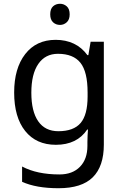

<svg xmlns="http://www.w3.org/2000/svg" viewBox="-20 -757 655 1017"><path d="M275 -546Q328 -546 370.5 -526Q413 -506 443 -465H448L460 -536H530V9Q530 124 471.5 182Q413 240 290 240Q172 240 97 206V125Q176 167 295 167Q364 167 403.5 126.5Q443 86 443 16V-5Q443 -17 444 -39.5Q445 -62 446 -71H442Q388 10 276 10Q172 10 113.5 -63Q55 -136 55 -267Q55 -395 113.5 -470.5Q172 -546 275 -546ZM287 -472Q220 -472 183 -418.5Q146 -365 146 -266Q146 -167 182.5 -114.5Q219 -62 289 -62Q370 -62 407 -105.5Q444 -149 444 -246V-267Q444 -377 406 -424.5Q368 -472 287 -472ZM298 -737Q318 -737 333.5 -723.5Q349 -710 349 -681Q349 -653 333.5 -639Q318 -625 298 -625Q276 -625 261 -639Q246 -653 246 -681Q246 -710 261 -723.5Q276 -737 298 -737Z"/></svg>

Font: Noto Sans Old Turkic
Style: Regular
Weight: 400
Designer: Monotype Design Team
Foundry: Monotype Imaging Inc.
Version: Version 2.003; ttfautohint (v1.8.4.7-5d5b)